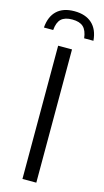

<svg xmlns="http://www.w3.org/2000/svg" viewBox="-169 -986 558 1030"><g transform="rotate(15 110.5 -471.0)"><path d="M72 0V-740H149V0ZM109.5 -941.5Q171.5 -941.5 207.2 -909Q243 -876.5 248 -814.5H196.5Q191.5 -857.5 171 -876.5Q150.5 -895.5 109.5 -895.5Q68.5 -895.5 48.2 -876.5Q28 -857.5 24.5 -814.5H-27Q-22 -877 12.8 -909.2Q47.5 -941.5 109.5 -941.5Z"/></g></svg>

Font: Encode Sans Condensed
Style: Regular
Weight: 400
Width: 3
Designer: Multiple Designers
Foundry: Impallari Type
Version: Version 2.000